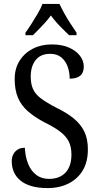

<svg xmlns="http://www.w3.org/2000/svg" viewBox="-20 -951 508 981"><path d="M223 10Q176 10 141.5 0Q107 -10 84.5 -28.5Q62 -47 51 -72Q40 -97 40 -127Q40 -148 48.5 -163.5Q57 -179 71.5 -187.5Q86 -196 107 -196Q109 -151 123.5 -114.5Q138 -78 165 -57.5Q192 -37 230 -37Q285 -37 315 -69.5Q345 -102 345 -161Q345 -202 330.5 -229.5Q316 -257 286 -279.5Q256 -302 207 -326Q156 -353 122 -383Q88 -413 71.5 -452.5Q55 -492 55 -547Q55 -601 80 -640.5Q105 -680 147.5 -702Q190 -724 244 -724Q297 -724 333.5 -707.5Q370 -691 389 -665.5Q408 -640 408 -611Q408 -579 389.5 -564Q371 -549 336 -549Q336 -582 325.5 -611Q315 -640 293 -658Q271 -676 236 -676Q188 -676 162.5 -644.5Q137 -613 137 -559Q137 -522 149 -495.5Q161 -469 190 -447.5Q219 -426 269 -400Q321 -375 356.5 -346Q392 -317 410.5 -279.5Q429 -242 429 -188Q429 -124 403 -80.5Q377 -37 330.5 -13.5Q284 10 223 10ZM110 -784Q124 -803 140.5 -829Q157 -855 173 -882Q189 -909 197 -931H284Q294 -909 309 -882Q324 -855 341 -829Q358 -803 371 -784V-771H333Q318 -786 301 -802.5Q284 -819 268.5 -836.5Q253 -854 240 -872Q227 -854 211.5 -836.5Q196 -819 179.5 -802.5Q163 -786 148 -771H110Z"/></svg>

Font: Noto Serif Condensed
Style: Regular
Weight: 400
Width: 3
Designer: Monotype Design Team
Foundry: Monotype Imaging Inc.
Version: Version 2.015